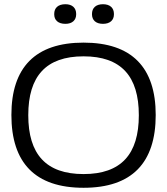

<svg xmlns="http://www.w3.org/2000/svg" viewBox="-20 -881 792 910"><path d="M376 9C147 9 34 -109 34 -336C34 -561 147 -679 376 -679C605 -679 718 -561 718 -336C718 -109 605 9 376 9ZM114 -335C114 -150 198 -56 376 -56C554 -56 638 -150 638 -335C638 -520 554 -614 376 -614C198 -614 114 -520 114 -335ZM237 -813C237 -786 255 -768 290 -768C323 -768 341 -786 341 -813V-815C341 -843 323 -861 290 -861C255 -861 237 -843 237 -815ZM416 -813C416 -786 434 -768 468 -768C502 -768 520 -786 520 -813V-815C520 -843 502 -861 468 -861C434 -861 416 -843 416 -815Z"/></svg>

Font: LT Wave Light
Style: Regular
Weight: 300
Designer: Daniel Lyons
Version: Version 2.5 (Glyphs App)